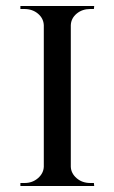

<svg xmlns="http://www.w3.org/2000/svg" viewBox="-20 -620 381 640"><path d="M216 -600V0H126V-600ZM129 -64V0H48V-10Q48 -10 54.5 -10Q61 -10 62 -10Q88 -10 106.5 -26Q125 -42 126 -64ZM213 -64H216Q217 -42 235.5 -26Q254 -10 281 -10Q281 -10 287 -10Q293 -10 293 -10L294 0H213ZM213 -536V-600H294L293 -590Q293 -590 287 -590Q281 -590 281 -590Q254 -590 235.5 -574.5Q217 -559 216 -536ZM129 -536H126Q125 -559 106.5 -574.5Q88 -590 61 -590Q61 -590 54.5 -590Q48 -590 48 -590V-600H129Z"/></svg>

Font: Cinzel Medium
Style: Regular
Weight: 500
Designer: Natanael Gama
Version: Version 2.000